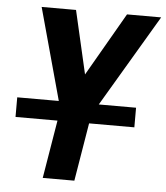

<svg xmlns="http://www.w3.org/2000/svg" viewBox="-53 -782 717 829"><g transform="rotate(5 306.0 -367.5)"><path d="M163 0H300L348 -289L612 -735H464L306 -461L243 -735H94L213 -301ZM23 -252H538V-337H23Z"/></g></svg>

Font: Iosevka Sparkle Extrabold
Style: Italic
Weight: 800
Italic angle: -9°
Designer: Belleve Invis
Foundry: Belleve Invis
Version: Version 4.5.0; ttfautohint (v1.8.3)